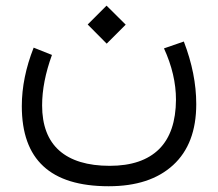

<svg xmlns="http://www.w3.org/2000/svg" viewBox="-20 -430 769 677"><path d="M289.2 -343.6 356.2 -276.1 423.2 -343.1 355.7 -410.1ZM558.2 -259.4C586.4 -198 600.5 -137.5 600.5 -78.1C600 -1.5 580.4 56.4 541.1 95.7C501.3 135 443.3 154.7 366.8 154.7C288.7 154.7 229.2 136.5 188.9 100.8C148.6 65 128.5 11.6 128.5 -58.4C128.5 -113.4 140.1 -172.8 163.2 -236.3L98.7 -262C71 -191.9 56.9 -122.9 56.9 -55.9C56.9 38.8 82.1 109.3 133 156.2C183.4 203 259.9 226.7 363.2 226.7C460.5 226.7 536 202 590.4 152.1C644.8 102.3 672 30.7 672 -63C672 -134 657.4 -207.6 628.2 -283.6Z"/></svg>

Font: Vazir FD Light
Style: Regular
Weight: 300
Foundry: DejaVu fonts team - Redesigned by Saber Rastikerdar
Version: Version 21.10;October 20, 2019;FontCreator 12.0.0.2547 64-bi